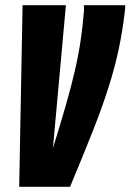

<svg xmlns="http://www.w3.org/2000/svg" viewBox="-20 -720 503 740"><path d="M250 0H54L67 -700H234L184 -149Q213 -242 233.5 -313.5Q254 -385 268 -445Q282 -505 290.5 -562Q299 -619 304 -682Q304 -691 303 -700H462Q463 -693 462.5 -687Q462 -681 461 -675Q452 -598 437 -528Q422 -458 398 -382.5Q374 -307 337.5 -214.5Q301 -122 250 0Z"/></svg>

Font: Georama ExtraCondensed ExtraBold
Style: Italic
Weight: 800
Width: 2
Italic angle: -9°
Designer: Jean-Baptiste Levee
Foundry: Production Type
Version: Version 1.000